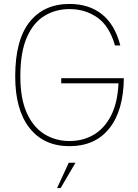

<svg xmlns="http://www.w3.org/2000/svg" viewBox="-20 -730 697 972"><path d="M290 -334H607Q605 -169 533 -79.5Q461 10 332 10Q202 10 129.5 -82Q57 -174 57 -343Q57 -527 129.5 -618.5Q202 -710 332 -710Q431 -710 496.5 -657.5Q562 -605 589 -500H562Q534 -598 473 -641Q412 -684 332 -684Q262 -684 205.5 -650Q149 -616 116 -541Q83 -466 83 -343Q83 -230 116 -157.5Q149 -85 205.5 -50.5Q262 -16 332 -16Q399 -16 453 -47Q507 -78 541 -142.5Q575 -207 580 -308H290ZM328 94H362L287 222H269Z"/></svg>

Font: Haskoy Thin
Style: Regular
Weight: 100
Designer: Ertekin Erdin
Foundry: Ertekin Erdin
Version: Version 2.000; ttfautohint (v1.8.4.7-5d5b)